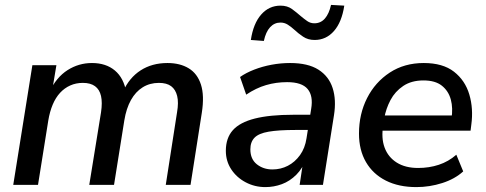

<svg xmlns="http://www.w3.org/2000/svg" viewBox="-20 -754 1980 783"><path d="M34 0 112 -488H210L192 -380H182Q210 -439 255.5 -468Q301 -497 355 -497Q412 -497 448.5 -466.5Q485 -436 495 -377L482 -381Q507 -437 553.5 -467Q600 -497 663 -497Q714 -497 749.5 -475.5Q785 -454 799.5 -409Q814 -364 803 -294L757 0H656L702 -296Q709 -336 702.5 -362.5Q696 -389 678 -402.5Q660 -416 628 -416Q591 -416 562 -398Q533 -380 514 -346Q495 -312 487 -263L445 0H344L392 -296Q398 -336 392 -362.5Q386 -389 367.5 -402.5Q349 -416 318 -416Q290 -416 266.5 -405.5Q243 -395 225 -375.5Q207 -356 195 -327.5Q183 -299 177 -263L135 0Z M1062 9Q1019 9 982 -10.5Q945 -30 923 -63.5Q901 -97 901 -139Q901 -191 929.5 -223Q958 -255 1019 -270.5Q1080 -286 1176 -286H1256L1247 -224H1185Q1116 -224 1075.5 -217Q1035 -210 1018 -192.5Q1001 -175 1001 -145Q1001 -105 1027.5 -84Q1054 -63 1091 -63Q1125 -63 1154 -78Q1183 -93 1203.5 -121.5Q1224 -150 1230 -190L1249 -310Q1258 -363 1234.5 -391Q1211 -419 1151 -419Q1106 -419 1065 -407Q1024 -395 984 -368L959 -440Q983 -457 1016.5 -470Q1050 -483 1087.5 -490Q1125 -497 1163 -497Q1236 -497 1278.5 -470Q1321 -443 1336.5 -395Q1352 -347 1342 -284L1297 0H1202L1218 -107H1228Q1215 -68 1188.5 -41.5Q1162 -15 1129.5 -3Q1097 9 1062 9ZM1056 -587 1003 -591Q1013 -658 1045 -694.5Q1077 -731 1124 -731Q1152 -731 1171 -717Q1190 -703 1207 -688Q1220 -677 1233 -668Q1246 -659 1262 -659Q1288 -659 1305 -678.5Q1322 -698 1330 -734L1384 -731Q1374 -664 1342 -627.5Q1310 -591 1263 -591Q1236 -591 1216 -604.5Q1196 -618 1180 -633Q1167 -645 1153.5 -653.5Q1140 -662 1124 -662Q1099 -662 1081.5 -643Q1064 -624 1056 -587Z M1678 9Q1606 9 1553.5 -17.5Q1501 -44 1472.5 -93Q1444 -142 1444 -209Q1444 -289 1477 -354Q1510 -419 1569.5 -458Q1629 -497 1708 -497Q1786 -497 1831.5 -461.5Q1877 -426 1894 -368.5Q1911 -311 1902 -245L1899 -221H1524L1532 -283H1839L1821 -269Q1828 -313 1818.5 -348Q1809 -383 1782 -404.5Q1755 -426 1707 -426Q1658 -426 1624.5 -403.5Q1591 -381 1572.5 -346Q1554 -311 1547 -272L1543 -245Q1534 -191 1548.5 -152Q1563 -113 1598 -91Q1633 -69 1685 -69Q1730 -69 1769.5 -82Q1809 -95 1841 -123L1869 -55Q1835 -24 1783.5 -7.5Q1732 9 1678 9Z"/></svg>

Font: Nunito Sans 12pt ExtraLight 12pt SemiBold
Style: Italic
Weight: 600
Italic angle: -9°
Version: Version 3.101;gftools[0.9.27]